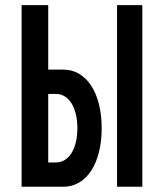

<svg xmlns="http://www.w3.org/2000/svg" viewBox="-20 -713 626 733"><path d="M62.5 0H221.7C310.1 0 368.2 -88.9 368.2 -223.6C368.2 -358.4 310.1 -447.3 221.7 -447.3H164.1V-693.4H62.5ZM426.8 0H523.4V-693.4H426.8ZM164.1 -92.8V-354.5H193.4C242.7 -354.5 275.4 -302.7 275.4 -223.6C275.4 -144.5 242.7 -92.8 193.4 -92.8Z"/></svg>

Font: Cascadia Code PL
Style: Regular
Weight: 400
Monospace: yes
Designer: Aaron Bell
Foundry: Saja Typeworks
Version: Version 2404.023